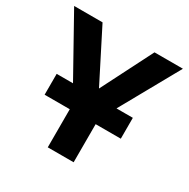

<svg xmlns="http://www.w3.org/2000/svg" viewBox="-159 -852 984 998"><g transform="rotate(30 333.0 -352.5)"><path d="M104.2 -228.7V-353.9H561.4V-228.7ZM228.9 -306.1 6.4 -705H176.9L352 -360H313.6L488.7 -705H659.2L436.7 -306.1ZM255.1 0V-342H410.4V0Z"/></g></svg>

Font: TikTok Sans Light
Style: Regular
Weight: 300
Version: Version 4.000